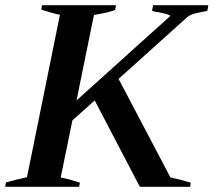

<svg xmlns="http://www.w3.org/2000/svg" viewBox="-35 -720 823 740"><path d="M744 -674Q741 -673 722.5 -669.5Q704 -666 689 -656L422 -416L622 -36Q657 -29 700 -16L698 0H504L330 -333L244 -256L199 -36Q230 -30 273 -16L270 0H-15L-12 -17Q23 -27 69 -37L196 -663Q170 -668 124 -683L127 -700H412L409 -682Q390 -674 362.5 -669Q335 -664 327 -662L260 -333L622 -659Q613 -665 596.5 -668.5Q580 -672 576 -673Q564 -674 551 -678L555 -700H768L764 -678Q756 -676 744 -674Z"/></svg>

Font: Trirong SemiBold
Style: Italic
Weight: 600
Italic angle: -12°
Designer: Katatrad Team
Foundry: CadsonDemak
Version: Version 1.001